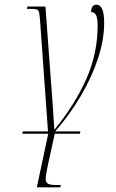

<svg xmlns="http://www.w3.org/2000/svg" viewBox="-20 -564 499 824"><path d="M76 10 78 0H186L152 -475Q150 -501 147.5 -511.5Q145 -522 135.5 -524Q126 -526 103 -526H95L98 -536H175L197 -237Q199 -212 201.5 -178Q204 -144 206.5 -110Q209 -76 210.5 -48.5Q212 -21 213 -9H215Q304 -119 351.5 -227.5Q399 -336 399 -454Q399 -483 393 -497.5Q387 -512 371 -512Q371 -526 376.5 -535Q382 -544 393 -544Q410 -544 418.5 -525Q427 -506 427 -465Q427 -394 401 -314.5Q375 -235 328 -154.5Q281 -74 217 0H325L323 10H215L186 142Q182 163 179 178.5Q176 194 176 203Q176 219 186 224.5Q196 230 221 230H241L239 240H138L187 10Z"/></svg>

Font: Noto Serif Display ExtraCondensed Thin
Style: Italic
Weight: 100
Width: 2
Italic angle: -12°
Designer: Monotype Design Team
Foundry: Monotype Imaging Inc.
Version: Version 2.009